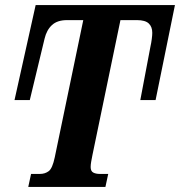

<svg xmlns="http://www.w3.org/2000/svg" viewBox="-20 -734 707 754"><path d="M91 0 102 -51H137Q157 -51 171.5 -62Q186 -73 195 -116L307 -655H243Q205 -655 184 -635.5Q163 -616 155 -582L97 -341H37L120 -714H667L591 -341H531L571 -552Q574 -565 576 -580.5Q578 -596 578 -605Q578 -629 564 -642Q550 -655 518 -655H453L343 -125Q340 -110 338 -98.5Q336 -87 336 -78Q336 -62 346 -56.5Q356 -51 372 -51H405L394 0Z"/></svg>

Font: Noto Serif Condensed
Style: Bold Italic
Weight: 700
Width: 3
Italic angle: -12°
Designer: Monotype Design Team
Foundry: Monotype Imaging Inc.
Version: Version 2.014